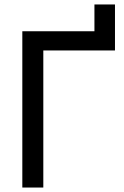

<svg xmlns="http://www.w3.org/2000/svg" viewBox="-20 -840 555 860"><path d="M80 -700H403V-820H495V-614H174V0H80Z"/></svg>

Font: Retni Sans Medium
Style: Regular
Weight: 500
Designer: Vitaly Kuzmin
Foundry: ParaType Ltd.
Version: Version 1.00;March 2, 2019;FontCreator 11.5.0.2425 64-bit; t